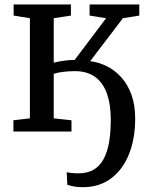

<svg xmlns="http://www.w3.org/2000/svg" viewBox="-20 -574 665 838"><path d="M342 243Q320 243 302.5 239.8Q285 236.5 274 232.5L271 178Q278 179.5 293 181Q308 182.5 322 182.5Q361 182.5 387.8 167.2Q414.5 152 431.2 122Q448 92 455.8 48.2Q463.5 4.5 463.5 -52Q463.5 -117.5 447 -164.8Q430.5 -212 395.8 -237.8Q361 -263.5 306.5 -263.5Q281.5 -263.5 256.5 -260.5Q231.5 -257.5 214.5 -252V-57.5L292 -49V0H38.5V-49L110.5 -57.5V-494.5L39.5 -506V-554.5H289.5V-506L214.5 -494.5V-300.5Q235 -305.5 259 -309Q283 -312.5 306 -312.5L443 -494.5L371 -506V-554.5H588V-506L516.5 -494.5L373.5 -307Q411 -302.5 446.2 -285Q481.5 -267.5 509.5 -236.5Q537.5 -205.5 553.8 -160.5Q570 -115.5 570 -56.5Q570 32.5 542.5 100Q515 167.5 464 205.2Q413 243 342 243Z"/></svg>

Font: Merriweather 20pt
Style: Regular
Weight: 400
Version: Version 2.100